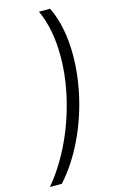

<svg xmlns="http://www.w3.org/2000/svg" viewBox="-131 -791 574 966"><g transform="rotate(-15 155.5 -308.0)"><path d="M206 -314Q225 -406 225 -497Q225 -639 178 -741H236Q287 -635 287 -486Q287 -396 268 -302Q243 -178 190.5 -67Q138 44 65 125H3Q75 39 127.5 -74Q180 -187 206 -314Z"/></g></svg>

Font: TypoPRO Montserrat Alternates
Style: Italic
Weight: 300
Italic angle: -11.3°
Designer: Julieta Ulanovsky
Foundry: Julieta Ulanovsky
Version: Version 6.001